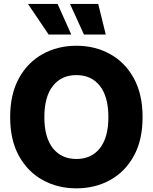

<svg xmlns="http://www.w3.org/2000/svg" viewBox="-20 -977 800 1006"><path d="M380.4 9.8Q282.2 9.8 203.6 -33.7Q125 -77.1 79.1 -160.4Q33.2 -243.7 33.2 -363.3Q33.2 -483.4 79.1 -566.9Q125 -650.4 203.6 -693.8Q282.2 -737.3 380.4 -737.3Q478 -737.3 556.6 -693.8Q635.3 -650.4 681.2 -566.9Q727.1 -483.4 727.1 -363.3Q727.1 -243.2 681.2 -159.9Q635.3 -76.7 556.6 -33.4Q478 9.8 380.4 9.8ZM380.4 -144Q459 -144 503.4 -200.4Q547.9 -256.8 547.9 -363.3Q547.9 -470.2 503.4 -526.9Q459 -583.5 380.4 -583.5Q301.8 -583.5 257.1 -526.9Q212.4 -470.2 212.4 -363.3Q212.4 -256.8 257.1 -200.4Q301.8 -144 380.4 -144ZM234.9 -795.9 126.5 -956.5H281.7L353.5 -795.9ZM419.9 -795.9 346.7 -956.5H494.6L534.2 -795.9Z"/></svg>

Font: Inter Tight ExtraBold
Style: Regular
Weight: 800
Designer: Rasmus Andersson
Foundry: rsms
Version: Version 3.004; ttfautohint (v1.8.4.7-5d5b)